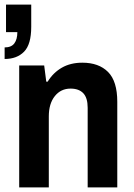

<svg xmlns="http://www.w3.org/2000/svg" viewBox="-26 -810 580 830"><path d="M-6 -555V-605Q23 -605 36 -622.5Q49 -640 49 -671H0V-790H109V-694Q109 -618 78 -586.5Q47 -555 -6 -555ZM57 0V-527H165L174 -457H180Q204 -496 241.5 -517.5Q279 -539 330 -539Q401 -539 441 -499Q481 -459 481 -370V0H353V-344Q353 -387 334 -407Q315 -427 279 -427Q237 -427 211 -394.5Q185 -362 185 -307V0Z"/></svg>

Font: Archivo SemiCondensed
Style: Bold
Weight: 680
Width: 4
Designer: Hector Gatti
Foundry: Omnibus-Type
Version: Version 2.001; ttfautohint (v1.8.3)